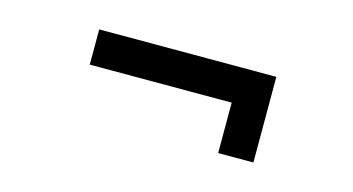

<svg xmlns="http://www.w3.org/2000/svg" viewBox="-37 -467 696 379"><g transform="rotate(15 311.5 -277.5)"><path d="M130 -293V-365H492V-293ZM420 -190V-365H492V-190Z"/></g></svg>

Font: Figtree Light
Style: Regular
Weight: 400
Version: Version 2.002